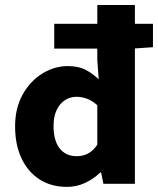

<svg xmlns="http://www.w3.org/2000/svg" viewBox="-20 -720 619 752"><path d="M242.2 12Q180.5 12 134.8 -17.4Q89.1 -46.9 64.1 -100.1Q39.1 -153.3 39.1 -225.2Q39.1 -296.4 68.6 -349.4Q98.1 -402.4 145.5 -431.8Q192.9 -461.2 245 -461.2Q286.3 -461.2 314 -447.2Q341.8 -433.3 366.6 -409.5L361.1 -484.8V-700.5H508.4V0H385L376.1 -44.2H372.4Q346.5 -19.1 313.1 -3.5Q279.7 12 242.2 12ZM280.4 -108.2Q304.3 -108.2 323.9 -118.2Q343.4 -128.2 361.1 -152.9V-308Q341 -325.9 320.4 -333.4Q299.8 -340.9 279.2 -340.9Q255.4 -340.9 235.1 -328.1Q214.7 -315.3 202.2 -289.8Q189.7 -264.3 189.7 -226.9Q189.7 -168.9 213.9 -138.6Q238.1 -108.2 280.4 -108.2ZM192.4 -529.7V-626.9H579.1V-535.1L500 -529.7Z"/></svg>

Font: Mada
Style: Regular
Weight: 400
Designer: Khaled Hosny
Version: Version 1.5